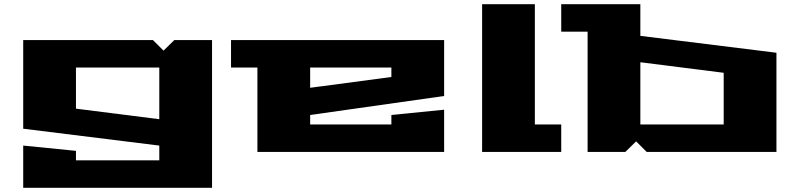

<svg xmlns="http://www.w3.org/2000/svg" viewBox="-20 -720 3790 910"><path d="M90 -30 340 -5V40H735V-30L90 -110V-530H705L755 -480L806 -530H985V170H90ZM340 -205 735 -155V-400H340Z M1075 -400V-530H2085V-265L1450 -175V-130H1835V-175L2085 -200V0H1200V-400ZM1450 -304 1835 -355V-400H1450Z M2265 0V-700H2515V-130H2640V0Z M2640 -570V-700H3015V-550L3660 -470V0H3045L2995 -50L2944 0H2765V-570ZM3015 -130H3410V-375L3015 -425Z"/></svg>

Font: Stalin One
Style: Regular
Weight: 400
Designer: Jovanny Lemonad
Foundry: Alexey Maslov, Jovanny Lemonad
Version: Version 3.002; ttfautohint (v0.91) -l 8 -r 50 -G 200 -x 0 -w